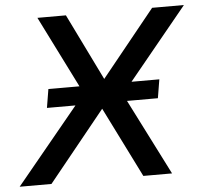

<svg xmlns="http://www.w3.org/2000/svg" viewBox="-73 -758 861 812"><g transform="rotate(-5 357.5 -352.5)"><path d="M-22 0 299 -390 298 -339 115 -705H236L374 -423L602 -705H737L433 -334L431 -383L625 0H503L354 -299H355L113 0ZM122 -322 135 -401H606L593 -322Z"/></g></svg>

Font: Nunito Sans 7pt SemiBold
Style: Italic
Weight: 600
Italic angle: -9°
Designer: Vernon Adams
Foundry: Vernon Adams
Version: Version 3.101;gftools[0.9.27]